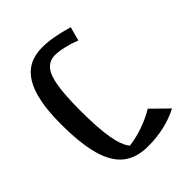

<svg xmlns="http://www.w3.org/2000/svg" viewBox="-67 -730 1006 1006"><g transform="rotate(45 436.0 -227.0)"><path d="M745.6 -168.5Q739.3 -219.2 721.4 -271.2Q703.6 -323.2 674.8 -371.6L763.7 -462.4Q815.9 -362.8 815.9 -232.9Q815.9 -148.9 774.4 -95.9Q732.9 -43 643.6 -17.8Q554.2 7.3 409.7 7.3Q228 7.3 142.1 -45.2Q56.2 -97.7 56.2 -206.1Q56.2 -245.1 63.5 -287.8Q70.8 -330.6 87.4 -388.2L164.6 -367.2Q150.4 -331.5 141.4 -293Q132.3 -254.4 132.3 -228.5Q132.3 -186 160.9 -161.1Q189.5 -136.2 254.9 -125.5Q320.3 -114.7 431.6 -114.7Q561.5 -114.7 636.7 -127.7Q711.9 -140.6 745.6 -168.5Z"/></g></svg>

Font: Pinar DS4-Medium
Style: Regular
Weight: 500
Designer: Amin Abedi
Version: Version 2.000